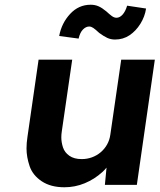

<svg xmlns="http://www.w3.org/2000/svg" viewBox="-20 -781 674 811"><path d="M252 10Q194 10 156 -15.5Q118 -41 105 -79.5Q92 -118 92 -154Q92 -177 96 -203L143 -529H285L241 -226Q239 -213 239 -201Q239 -180 246 -158.5Q253 -137 273 -123Q293 -109 325 -109Q348 -109 368.5 -116.5Q389 -124 405.5 -138Q422 -152 432.5 -171Q443 -190 446 -212L492 -529H634L558 0H423L430 -73Q422 -63 412 -54Q379 -24 338 -7Q297 10 252 10ZM466 -614Q448 -614 433 -621Q418 -628 399 -642Q383 -657 374 -663Q365 -669 357 -669Q343 -669 330.5 -656.5Q318 -644 312 -618L230 -629Q240 -683 276 -722Q312 -761 363 -761Q381 -761 396 -754.5Q411 -748 429 -733Q442 -721 452 -713.5Q462 -706 472 -706Q486 -706 498 -719.5Q510 -733 517 -757L597 -745Q592 -711 573 -680.5Q554 -650 527 -632Q500 -614 466 -614Z"/></svg>

Font: Lexend SemBd
Style: Italic
Weight: 600
Italic angle: -8.13011°
Designer: Bonnie Shaver-Troup, Thomas Jockin
Foundry: Lexend
Version: Version 1.007